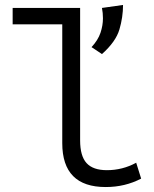

<svg xmlns="http://www.w3.org/2000/svg" viewBox="-20 -742 620 774"><path d="M406 12Q231 12 231 -165V-644H31V-710H303V-176Q303 -113 329 -84.5Q355 -56 411 -56Q474 -56 529 -86L549 -22Q484 12 406 12ZM391 -524 349 -552Q375 -580 385 -609.5Q395 -639 395 -668Q395 -679 394 -689.5Q393 -700 391 -710L476 -722Q476 -673 461.5 -623.5Q447 -574 391 -524Z"/></svg>

Font: Sometype Mono
Style: Regular
Weight: 400
Monospace: yes
Designer: Ryoichi Tsunekawa
Foundry: Dharma Type
Version: Version 1.000; ttfautohint (v1.8.3)